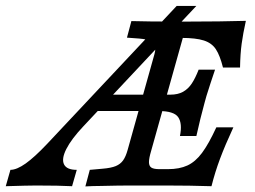

<svg xmlns="http://www.w3.org/2000/svg" viewBox="-107 -643 881 663"><path d="M55.6 -146 503.2 -622.6H571L180.6 -206.5Q139.5 -162.9 122.1 -128.6Q104.8 -94.4 114.1 -75.4Q123.4 -56.5 158.1 -56.5L141.9 0Q98.4 -2.4 17.7 -2.4Q-9.7 -2.4 -87.1 0L-71 -56.5Q-49.2 -56.5 -18.1 -78.6Q12.9 -100.8 55.6 -146ZM252.4 -316.1H535.6L519.5 -259.6H211.5ZM241.9 -0.9Q214.1 -0.8 187.8 0.7L203.1 -56.5L247 -60.4Q276.4 -62.8 292.7 -69.5Q308.9 -76.3 318.1 -89.2Q327.4 -102.2 333.9 -125.8L423.3 -445.2Q430.6 -468.8 429.5 -481.8Q428.4 -494.7 415.4 -501Q402.4 -507.4 373.1 -509.9L331.4 -513L346.7 -570.2Q408.8 -568.5 495.5 -568.5H499.8H547.7Q651.7 -568.5 742 -571Q732.3 -527.3 727.5 -492.2Q722.7 -457.1 721.9 -409.7H663Q652.5 -451.6 638.4 -473Q624.3 -494.4 596.9 -503.2Q569.4 -512.1 518.6 -512.1H524.3L415.1 -122.6Q407.3 -96.4 407.4 -82.9Q407.6 -69.3 415.9 -64.1Q424.2 -58.9 443.7 -58.9H472.8Q512.6 -58.9 540.1 -71.6Q567.6 -84.2 590.5 -114.9Q613.4 -145.5 640.1 -203.4H698.9Q670.3 -141.6 652.8 -94.8Q635.3 -47.9 623.3 0Q549.3 -2.4 466.4 -2.4H339.4H341.5Q304.2 -2.4 241.9 -0.9ZM441 -259.6 480.8 -316.1Q507.4 -316.1 525.2 -326.1Q543 -336.1 555.3 -354.7Q567.6 -373.3 578.9 -402.4H635.6Q619.8 -356.2 606 -312L599.3 -287.8Q584.6 -234.4 571.1 -173.3H514.4Q523.1 -216.9 508.4 -238.3Q493.7 -259.6 441 -259.6Z"/></svg>

Font: Playfair Micro SmCond SmLight
Style: Italic
Weight: 360
Width: 4
Italic angle: -15.6°
Designer: Claus Eggers Sørensen
Foundry: Claus Eggers Sørensen
Version: Version 2.203;Glyphs 3.3 (3326)